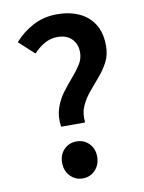

<svg xmlns="http://www.w3.org/2000/svg" viewBox="-87 -831 678 906"><g transform="rotate(-10 251.5 -378.0)"><path d="M177 -244Q170 -293 183 -332Q196 -371 219 -402Q242 -433 266.5 -461Q291 -489 308.5 -516Q326 -543 326 -574Q326 -601 315 -621Q304 -641 283.5 -652.5Q263 -664 234 -664Q200 -664 171.5 -648Q143 -632 118 -605L45 -672Q82 -715 134 -742.5Q186 -770 250 -770Q309 -770 355 -749Q401 -728 426.5 -686.5Q452 -645 452 -583Q452 -540 434.5 -506.5Q417 -473 391.5 -443.5Q366 -414 341.5 -384.5Q317 -355 302 -321.5Q287 -288 292 -244ZM236 14Q200 14 176 -11.5Q152 -37 152 -75Q152 -114 176 -138.5Q200 -163 236 -163Q272 -163 296 -138.5Q320 -114 320 -75Q320 -37 296 -11.5Q272 14 236 14Z"/></g></svg>

Font: Noto Sans KR Thin SemiBold
Style: Regular
Weight: 600
Version: Version 2.004-H2;hotconv 1.0.118;makeotfexe 2.5.65603